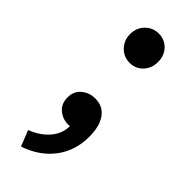

<svg xmlns="http://www.w3.org/2000/svg" viewBox="-224 -514 723 723"><g transform="rotate(45 137.5 -152.0)"><path d="M138 -330Q107 -330 85 -352.5Q63 -375 63 -408Q63 -442 85 -464Q107 -486 138 -486Q170 -486 191 -464Q212 -442 212 -408Q212 -375 191 -352.5Q170 -330 138 -330ZM72 182 47 119Q96 100 122.5 67Q149 34 148 -5L143 -92L187 -20Q177 -11 165 -6.5Q153 -2 139 -2Q110 -2 87.5 -20.5Q65 -39 65 -73Q65 -106 88 -125Q111 -144 142 -144Q183 -144 205.5 -113Q228 -82 228 -26Q228 48 187 102.5Q146 157 72 182Z"/></g></svg>

Font: Source Sans 3 SemiBold
Style: Regular
Weight: 600
Designer: Paul D. Hunt
Foundry: Adobe
Version: Version 3.046;hotconv 1.0.118;makeotfexe 2.5.65603